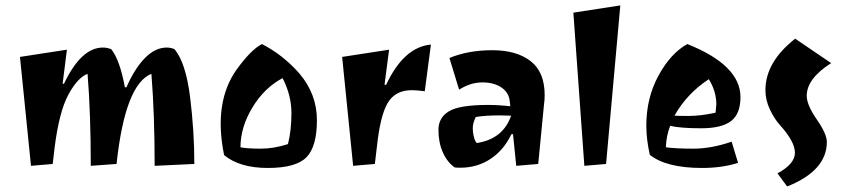

<svg xmlns="http://www.w3.org/2000/svg" viewBox="-20 -592 3094 699"><path d="M354.5 -418.9Q369.1 -418.9 384.8 -413.1Q416 -375 434.6 -274.4H440.4Q469.7 -341.8 507.3 -380.4Q544.9 -418.9 586.9 -418.9Q601.6 -418.9 615.2 -413.1Q656.2 -364.3 671.9 -239.7Q687.5 -115.2 687.5 4.9L543 11.7Q543 -177.7 531.2 -323.2Q435.5 -285.2 404.3 4.9L310.5 11.7Q310.5 -177.7 298.8 -323.2Q262.7 -309.6 229 -247.6Q195.3 -185.5 178.7 -53.7L171.9 4.9L92.8 11.7L52.7 -384.8L223.6 -411.1L208 -287.1H212.9Q275.4 -418.9 354.5 -418.9Z M1069.3 -325.2Q1133.8 -250 1133.8 -154.3Q1133.8 -58.6 1095.7 -19.5Q1057.6 19.5 955.1 19.5Q852.5 19.5 795.9 -27.3Q756.8 -218.8 840.8 -337.9Q893.6 -411.1 933.6 -431.6Q1009.8 -392.6 1069.3 -325.2ZM1028.3 -67.4Q1041 -116.2 1041 -180.7Q1041 -245.1 1008.8 -307.6Q942.4 -272.5 898.9 -200.7Q855.5 -128.9 855.5 -55.7Q880.9 -50.8 929.2 -50.8Q977.5 -50.8 1028.3 -67.4Z M1479.5 -263.7Q1424.8 -263.7 1397 -225.6Q1369.1 -187.5 1355.5 -85.9L1344.7 4.9L1265.6 11.7L1225.6 -384.8L1396.5 -411.1L1379.9 -283.2H1385.7Q1450.2 -420.9 1548.8 -429.7L1526.4 -259.8Q1497.1 -263.7 1479.5 -263.7Z M1655.3 18.6Q1641.6 18.6 1635.7 17.6Q1608.4 -1 1592.3 -37.1Q1576.2 -73.2 1576.2 -118.7Q1576.2 -164.1 1614.7 -187Q1653.3 -210 1756.8 -210Q1794.9 -210 1837.9 -205.1L1835.9 -222.7Q1833 -254.9 1805.7 -273.4Q1778.3 -292 1735.8 -292Q1693.4 -292 1651.4 -265.6L1616.2 -380.9Q1684.6 -409.2 1772.5 -409.2Q1860.4 -409.2 1911.6 -369.6Q1962.9 -330.1 1962.9 -246.1Q1962.9 -226.6 1960.9 -215.8L1939.5 4.9L1859.4 11.7L1847.7 -103.5H1841.8Q1814.5 -45.9 1766.1 -13.7Q1717.8 18.6 1655.3 18.6ZM1840.8 -170.9 1798.8 -171.9Q1746.1 -171.9 1711.9 -166Q1701.2 -143.6 1701.2 -126Q1701.2 -108.4 1705.6 -92.3Q1710 -76.2 1715.8 -71.3Q1811.5 -85.9 1840.8 -170.9Z M2107.4 11.7 2067.4 -545.9 2238.3 -572.3 2186.5 4.9Z M2482.4 -431.6Q2675.8 -354.5 2675.8 -238.3Q2675.8 -177.7 2641.6 -151.4Q2607.4 -125 2532.7 -125Q2458 -125 2419.9 -133.8Q2405.3 -96.7 2404.3 -55.7Q2440.4 -50.8 2504.9 -50.8Q2569.3 -50.8 2643.6 -76.2L2667 1Q2608.4 19.5 2536.1 19.5Q2406.2 19.5 2345.7 -28.3Q2333 -85 2333 -134.8Q2333 -235.4 2377.4 -316.9Q2421.9 -398.4 2482.4 -431.6ZM2435.5 -170.9Q2445.3 -169.9 2487.8 -169.9Q2530.3 -169.9 2585 -181.6Q2586.9 -196.3 2587.9 -211.9Q2587.9 -259.8 2560.5 -303.7Q2480.5 -251 2435.5 -170.9Z M2766.6 -263.7Q2766.6 -366.2 2875 -451.2L3005.9 -362.3Q2917 -305.7 2917 -243.2Q2917 -210 2953.6 -157.2Q2990.2 -104.5 2990.2 -75.2Q2990.2 29.3 2845.7 86.9L2810.5 39.1Q2874 4.9 2874 -35.6Q2874 -76.2 2820.3 -135.7Q2799.8 -158.2 2783.2 -192.9Q2766.6 -227.5 2766.6 -263.7Z"/></svg>

Font: Ravi Prakash
Style: Regular
Weight: 400
Designer: Appaji Ambarisha Darbha
Version: Version 1.0.4; ttfautohint (v1.2.42-39fb)